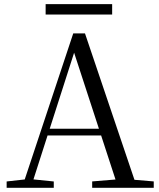

<svg xmlns="http://www.w3.org/2000/svg" viewBox="-20 -893 758 913"><path d="M197 -823.8V-873.3H513.3V-823.8ZM11.6 0V-30.1L110.1 -41.1H127.5L235.7 -30.1V0ZM84.4 0 328.3 -734.2H384.1L632.2 0H542.1L321.9 -674.6H342.1L338.3 -660.6L126.3 0ZM192.4 -248.8 195.9 -280.7H500.1L503.6 -248.8ZM418.3 0V-30.3L551.9 -41.3H580.7L711.1 -30.3V0Z"/></svg>

Font: Noto Serif HK
Style: Regular
Weight: 200
Designer: Ryoko NISHIZUKA 西塚涼子 (kana & ideographs); Frank Grießhammer (Latin, Greek & Cyrillic); Wenlong ZHANG 张文龙 (bopomofo); San
Foundry: Adobe
Version: Version 2.001;hotconv 1.1.0;makeotfexe 2.6.0